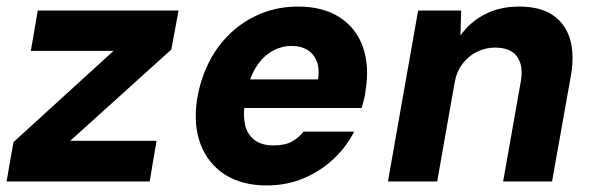

<svg xmlns="http://www.w3.org/2000/svg" viewBox="-30 -553 1818 585"><path d="M-10 0 11 -120 316 -398H64L85 -521H514L492 -402L184 -124H447L426 0Z M783 12Q707 12 655.5 -21Q604 -54 581.5 -112.5Q559 -171 570 -248Q580 -310 606 -362Q632 -414 673 -452.5Q714 -491 766 -512Q818 -533 878 -533Q954 -533 1004.5 -500.5Q1055 -468 1075.5 -410.5Q1096 -353 1084 -279Q1083 -266 1079.5 -252Q1076 -238 1072 -224H671L687 -311H939Q944 -344 935 -366.5Q926 -389 906.5 -401Q887 -413 859 -413Q827 -413 799 -397Q771 -381 750.5 -349Q730 -317 721 -268L716 -238Q710 -200 717 -171.5Q724 -143 745.5 -126.5Q767 -110 803 -110Q838 -110 859 -121.5Q880 -133 895 -152H1049Q1026 -106 986 -68.5Q946 -31 894.5 -9.5Q843 12 783 12Z M1152 0 1244 -521H1375L1373 -445Q1402 -486 1447.5 -509.5Q1493 -533 1552 -533Q1615 -533 1653.5 -507.5Q1692 -482 1706.5 -434.5Q1721 -387 1709 -320L1652 0H1503L1557 -306Q1565 -353 1545.5 -380.5Q1526 -408 1478 -408Q1450 -408 1424 -395.5Q1398 -383 1379.5 -359Q1361 -335 1355 -300L1302 0Z"/></svg>

Font: DM Sans 10pt Black
Style: Italic
Weight: 900
Italic angle: -10°
Version: Version 4.004;gftools[0.9.30]